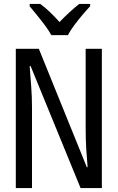

<svg xmlns="http://www.w3.org/2000/svg" viewBox="-20 -964 603 984"><path d="M61 0V-714H179L425 -107H429Q425 -150 422 -200Q419 -250 419 -307V-714H502V0H393L137 -625H132Q136 -572 140 -520Q144 -468 144 -412V0ZM243 -784Q231 -806 211.5 -832.5Q192 -859 170.5 -885Q149 -911 132 -932V-944H186Q210 -927 235.5 -902.5Q261 -878 285 -851Q312 -879 336 -901Q360 -923 386 -944H442V-932Q424 -913 402 -887Q380 -861 360 -834Q340 -807 328 -784Z"/></svg>

Font: Noto Sans Mono SemiCondensed
Style: Regular
Weight: 400
Width: 4
Designer: Monotype Design Team
Foundry: Monotype Imaging Inc.
Version: Version 2.014